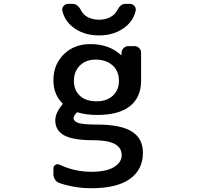

<svg xmlns="http://www.w3.org/2000/svg" viewBox="-20 -789 1040 1016"><path d="M491.2 -252.9Q544.9 -252.9 577.1 -282.7Q609.4 -312.5 609.4 -361.3Q609.4 -413.1 575.2 -443.4Q541 -473.6 486.3 -473.6Q434.6 -473.6 402.8 -442.4Q371.1 -411.1 371.1 -361.3Q371.1 -311.5 402.8 -282.2Q434.6 -252.9 491.2 -252.9ZM309.6 -734.4Q307.6 -748 317.4 -758.3Q327.1 -768.6 340.8 -768.6H364.3Q390.6 -768.6 408.2 -735.4Q416 -719.7 430.7 -707Q460.9 -684.6 503.9 -684.6Q546.9 -684.6 577.1 -707Q592.8 -719.7 600.6 -735.4Q618.2 -768.6 643.6 -768.6H667Q680.7 -768.6 690.4 -758.3Q700.2 -748 698.2 -734.4Q687.5 -682.6 645.5 -648.4Q588.9 -601.6 503.9 -601.6Q418.9 -601.6 362.3 -648.4Q320.3 -682.6 309.6 -734.4ZM463.9 120.1Q542 120.1 583 95.2Q624 70.3 624 32.2Q624 -46.9 476.6 -46.9Q366.2 -46.9 319.3 -72.8Q272.5 -98.6 272.5 -152.3Q272.5 -191.4 310.5 -236.3Q313.5 -239.3 310.5 -242.2Q262.7 -289.1 262.7 -364.3Q262.7 -448.2 317.9 -502Q373 -555.7 459 -555.7Q556.6 -555.7 620.1 -498Q621.1 -497.1 622.1 -497.6Q623 -498 623 -499V-510.7Q624 -524.4 634.3 -534.7Q644.5 -544.9 659.2 -544.9H692.4Q706.1 -544.9 716.3 -534.7Q726.6 -524.4 726.6 -509.8V-362.3Q726.6 -274.4 668 -227.5Q609.4 -180.7 494.1 -180.7Q435.5 -180.7 391.6 -194.3Q387.7 -195.3 384.8 -192.4Q369.1 -174.8 369.1 -164.1Q369.1 -147.5 393.6 -138.7Q418 -129.9 492.2 -129.9Q618.2 -129.9 677.2 -93.3Q736.3 -56.6 736.3 19.5Q736.3 108.4 667.5 157.7Q598.6 207 463.9 207Q375 207 294.9 179.7Q280.3 174.8 271.5 161.6Q262.7 148.4 262.7 132.8V101.6Q262.7 89.8 272.9 83.5Q283.2 77.1 293.9 82Q375 120.1 463.9 120.1Z"/></svg>

Font: Gen Jyuu Gothic L Monospace Medium
Style: Regular
Weight: 500
Designer: [Source Han Sans]
Ryoko NISHIZUKA  (kana & ideographs); Paul D. Hunt (Latin, Greek & Cyrillic); Wenlong ZHANG  (bopomofo
Version: Version 1.002.20150607